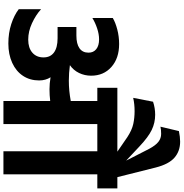

<svg xmlns="http://www.w3.org/2000/svg" viewBox="4 -1048 1045 1092"><g transform="rotate(90 526.0 -502.5)"><path d="M33 -87V-214Q66 -184 112.5 -162.5Q159 -141 206 -141Q253 -141 280 -164.5Q307 -188 307 -228Q307 -267 279 -287.5Q251 -308 198 -308H134V-415H183Q230 -415 255 -432.5Q280 -450 280 -484Q280 -512 260 -528Q240 -544 204 -544Q175 -544 142 -533Q109 -522 83 -506V-622Q108 -637 148 -647.5Q188 -658 231 -658Q312 -658 361.5 -614Q411 -570 411 -499Q411 -462 395.5 -430Q380 -398 351 -378Q396 -372 439 -372Q497 -372 555 -383V-534H480V-648H843L760 -705Q720 -731 685.5 -738.5Q651 -746 613 -746Q572 -746 537 -738L559 -851Q595 -863 633 -863Q679 -863 719.5 -843.5Q760 -824 813 -774L894 -698L827 -829Q807 -866 787 -881.5Q767 -897 742 -897Q717 -897 701 -893L726 -998Q759 -1005 786 -1005Q840 -1005 877 -973Q914 -941 933 -867L988 -648H1052V-534H972V0H841V-534H686V0H555V-266Q522 -262 488 -262Q455 -262 420 -268Q438 -240 438 -203Q438 -151 412 -111.5Q386 -72 338 -50Q290 -28 228 -28Q168 -28 117.5 -44.5Q67 -61 33 -87Z"/></g></svg>

Font: Madhuban SemiBold
Style: Regular
Weight: 600
Designer: jaikishan Patel
Foundry: MagicType
Version: Version 1.000